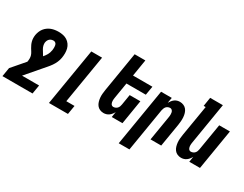

<svg xmlns="http://www.w3.org/2000/svg" viewBox="-131 -1333 2726 2145"><g transform="rotate(30 1232.0 -260.0)"><path d="M352 215H-36L-17 101L125 -64V-65Q129 -86 129 -107Q129 -128 123 -146.5Q117 -165 106.5 -181.5Q96 -198 86 -214.5Q76 -231 68 -248.5Q60 -266 55 -285.5Q50 -305 49.5 -325.5Q49 -346 52 -366Q56 -389 65 -412Q74 -435 89 -454.5Q104 -474 124.5 -489Q145 -504 168 -512.5Q191 -521 214.5 -524.5Q238 -528 261 -528Q291 -528 319.5 -522Q348 -516 371.5 -501Q395 -486 411.5 -463Q428 -440 435 -412.5Q442 -385 442 -355Q442 -325 437 -295Q432 -265 419 -235Q406 -205 387.5 -178.5Q369 -152 347 -127Q325 -102 303 -76L151 101H371ZM246 -204Q256 -216 265.5 -228.5Q275 -241 282 -254.5Q289 -268 294 -282Q299 -296 301 -311L302 -314Q303 -324 304 -335Q305 -346 304.5 -356.5Q304 -367 302 -377Q300 -387 295 -395.5Q290 -404 280.5 -409Q271 -414 260 -414Q248 -414 235 -410Q222 -406 212 -397Q202 -388 196 -376Q190 -364 188 -351L187 -349Q185 -328 190 -308Q195 -288 205 -271Q215 -254 225.5 -237.5Q236 -221 246 -204Z M564 215 686 -520H825L722 101H828L809 215Z M1147 8Q1121 8 1098.5 -2Q1076 -12 1061.5 -31Q1047 -50 1040 -73.5Q1033 -97 1030.5 -122Q1028 -147 1030.5 -173Q1033 -199 1037 -225L1121 -735H1259L1224 -520H1474L1455 -406H1205L1172 -206Q1170 -195 1169 -185Q1168 -175 1168 -164.5Q1168 -154 1170 -144Q1172 -134 1176.5 -125.5Q1181 -117 1189 -111.5Q1197 -106 1208 -106Q1221 -106 1234.5 -111.5Q1248 -117 1257.5 -127.5Q1267 -138 1272 -151Q1277 -164 1279 -178L1301 -312H1439L1388 0H1250L1261 -70Q1253 -54 1241 -39Q1229 -24 1214 -13Q1199 -2 1181.5 3Q1164 8 1147 8Z M1464 215 1586 -520H1724L1712 -450Q1721 -466 1733 -481Q1745 -496 1759.5 -507Q1774 -518 1791.5 -523Q1809 -528 1826 -528Q1852 -528 1875 -518Q1898 -508 1912.5 -489Q1927 -470 1934 -446.5Q1941 -423 1943 -398Q1945 -373 1943 -347Q1941 -321 1937 -295L1888 0H1750L1802 -314Q1804 -325 1805 -335Q1806 -345 1805.5 -355.5Q1805 -366 1803.5 -376Q1802 -386 1797 -394.5Q1792 -403 1784 -408.5Q1776 -414 1765 -414Q1752 -414 1738.5 -408.5Q1725 -403 1716 -392.5Q1707 -382 1702 -369Q1697 -356 1694 -342L1602 215Z M2147 8Q2121 8 2098.5 -2Q2076 -12 2061.5 -31Q2047 -50 2040 -73.5Q2033 -97 2030.5 -122Q2028 -147 2030.5 -173Q2033 -199 2037 -225L2103 -621H2077L2095 -735H2259L2172 -206Q2170 -195 2169 -185Q2168 -175 2168 -164.5Q2168 -154 2170 -144Q2172 -134 2176.5 -125.5Q2181 -117 2189 -111.5Q2197 -106 2208 -106Q2221 -106 2234.5 -111.5Q2248 -117 2257.5 -127.5Q2267 -138 2272 -151Q2277 -164 2279 -178L2336 -520H2474L2388 0H2250L2261 -70Q2253 -54 2241 -39Q2229 -24 2214 -13Q2199 -2 2181.5 3Q2164 8 2147 8Z"/></g></svg>

Font: Iosevka Heavy Oblique
Style: Regular
Weight: 900
Italic angle: -9°
Monospace: yes
Designer: Belleve Invis
Foundry: Belleve Invis
Version: Version 32.5.0; ttfautohint (v1.8.4)